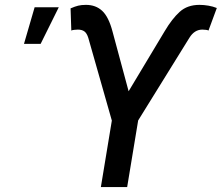

<svg xmlns="http://www.w3.org/2000/svg" viewBox="-20 -757 897 777"><path d="M388.2 0 432.6 -269 337.4 -603.5Q331.5 -622.6 321.5 -629.9Q311.5 -637.2 294.9 -637.2Q288.6 -637.2 280.3 -636.2Q272 -635.3 268.6 -633.3L265.6 -723.1Q283.7 -731 296.6 -734.1Q309.6 -737.3 328.1 -737.3Q367.7 -737.3 393.8 -712.9Q419.9 -688.5 435.5 -628.9L500.5 -387.7L646.5 -630.9Q676.3 -681.2 707.3 -709.2Q738.3 -737.3 787.1 -737.3Q805.2 -737.3 823.5 -734.1Q841.8 -731 857.4 -724.6L823.7 -633.3Q821.3 -635.3 813.5 -636.2Q805.7 -637.2 798.8 -637.2Q766.6 -637.2 746.1 -603.5L539.1 -269.5L494.6 0ZM77.1 -579.6 120.1 -727.5H217.8L144.5 -579.6Z"/></svg>

Font: Inter Display Medium
Style: Italic
Weight: 500
Italic angle: -9.39999°
Designer: Rasmus Andersson
Foundry: rsms
Version: Version 4.000;git-a52131595